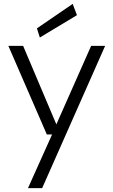

<svg xmlns="http://www.w3.org/2000/svg" viewBox="-20 -748 584 988"><path d="M124 220 248 -56H221L23 -512H99L270 -108L449 -512H521L197 220ZM185 -555 170 -602 354 -728 376 -670Z"/></svg>

Font: DM Sans 12pt Light
Style: Regular
Weight: 300
Version: Version 4.004;gftools[0.9.30]